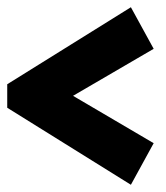

<svg xmlns="http://www.w3.org/2000/svg" viewBox="-35 -544 458 531"><path d="M390 -148 327 -33 -15 -246V-311L327 -524L390 -409L167 -279Z"/></svg>

Font: Piazzolla Black
Style: Regular
Weight: 900
Designer: Juan Pablo del Peral
Foundry: Huerta Tipografica
Version: Version 1.330